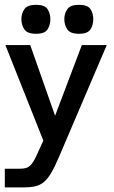

<svg xmlns="http://www.w3.org/2000/svg" viewBox="-22 -601 482 811"><path d="M-1.7 190.7V111.7H61.3Q75.7 111.7 87.2 108.8Q98.7 106 109.8 93.7Q121 81.3 133.7 53L161 -7.3L0.7 -410.7H105.7L210.7 -112L323.7 -410.7H429L226.7 63Q208.7 105.3 193.5 130.7Q178.3 156 162 169Q145.7 182 125 186.3Q104.3 190.7 75.7 190.7ZM130.3 -458.3Q93.7 -458.3 81 -476.8Q68.3 -495.3 68.3 -520.3Q68.3 -544.1 81.1 -562.4Q93.9 -580.7 130.5 -580.7Q167 -580.7 178.8 -562.4Q190.7 -544.1 190.7 -520.3Q190.7 -495.3 178.8 -476.8Q166.9 -458.3 130.3 -458.3ZM311.6 -458.3Q275 -458.3 262.3 -476.8Q249.7 -495.3 249.7 -520.3Q249.7 -544.1 262.5 -562.4Q275.2 -580.7 311.8 -580.7Q348.3 -580.7 360.2 -562.4Q372 -544.1 372 -520.3Q372 -495.3 360.1 -476.8Q348.2 -458.3 311.6 -458.3Z"/></svg>

Font: Darker Grotesque Light
Style: Regular
Weight: 300
Designer: Gabriel Lam
Foundry: TypeRant
Version: Version 1.000;gftools[0.9.28]